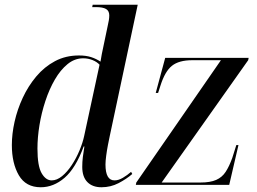

<svg xmlns="http://www.w3.org/2000/svg" viewBox="-20 -780 1083 810"><path d="M152 10Q89 10 59.5 -40.5Q30 -91 30 -168Q30 -215 41.5 -266.5Q53 -318 76 -367.5Q99 -417 133 -457.5Q167 -498 212 -522Q257 -546 313 -546Q343 -546 364.5 -539Q386 -532 404 -520Q406 -535 409.5 -552Q413 -569 416 -583L434 -669Q437 -682 439 -693.5Q441 -705 441 -715Q441 -734 427.5 -742Q414 -750 385 -750H369L371 -760H561L443 -206Q440 -192 435.5 -169Q431 -146 428 -123Q425 -100 425 -86Q425 -19 463 -19Q480 -19 498.5 -30Q517 -41 533 -55L538 -46Q514 -25 480.5 -7.5Q447 10 408 10Q370 10 348.5 -12Q327 -34 327 -76Q327 -97 329.5 -117.5Q332 -138 336 -162H333Q299 -70 252.5 -30Q206 10 152 10ZM198 -19Q220 -19 242 -37Q264 -55 283 -84Q302 -113 315.5 -145.5Q329 -178 335 -206L400 -507Q389 -519 370.5 -526.5Q352 -534 331 -534Q295 -534 265 -509.5Q235 -485 211.5 -444.5Q188 -404 171.5 -354Q155 -304 146.5 -252Q138 -200 138 -153Q138 -80 155.5 -49.5Q173 -19 198 -19ZM553 0 555 -10 912 -526H791Q735 -526 705.5 -502.5Q676 -479 657 -419L647 -388H637L677 -536H1029L1027 -526L662 -10H826Q867 -10 892 -21Q917 -32 932 -55Q947 -78 960 -114L977 -168H986L947 0Z"/></svg>

Font: Noto Serif Display SemiCondensed Medium
Style: Italic
Weight: 500
Width: 4
Italic angle: -12°
Designer: Monotype Design Team
Foundry: Monotype Imaging Inc.
Version: Version 2.009